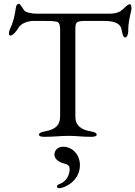

<svg xmlns="http://www.w3.org/2000/svg" viewBox="-20 -714 711 1009"><path d="M292 275C317 275 400 239 400 154C400 98 360 57 312 57C283 57 266 76 266 100C266 122 293 140 316 145C334 149 346 156 346 174C346 202 332 239 293 253C284 256 279 261 279 266C279 271 284 275 292 275ZM376 -102V-558C376 -599 381 -604 432 -604H527C591 -604 614 -586 619 -558C624 -532 628 -517 638 -517C648 -517 654 -537 654 -549V-561C654 -587 661 -623 670 -660C670 -662 671 -666 671 -669C671 -679 668 -692 664 -692C649 -692 634 -670 614 -656C604 -649 585 -642 556 -642H175C147 -642 113 -648 105 -662C99 -673 85 -694 80 -694C75 -694 66 -693 63 -671C57 -629 50 -598 32 -560C29 -554 27 -546 27 -540C27 -533 29 -527 34 -527C49 -527 69 -554 75 -565C89 -591 125 -604 157 -604H204C238 -604 259 -604 278 -600C294 -597 296 -575 296 -557V-102C296 -54 268 -33 218 -24C195 -20 185 -15 185 -6C185 2 197 5 214 5C268 5 292 0 342 0C388 0 405 5 459 5C476 5 488 2 488 -6C488 -15 478 -20 455 -24C405 -33 376 -54 376 -102Z"/></svg>

Font: EB Garamond 12
Style: Regular
Weight: 400
Version: Version 0.016+